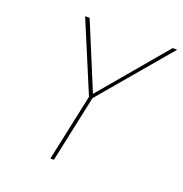

<svg xmlns="http://www.w3.org/2000/svg" viewBox="-126 -811 878 923"><g transform="rotate(20 312.5 -350.0)"><path d="M322 -342 625 -700H602L317 -362L177 -700H154L304 -342L231 0H249Z"/></g></svg>

Font: Advent Pro Thin
Style: Italic
Weight: 250
Italic angle: -12°
Version: Version 3.000